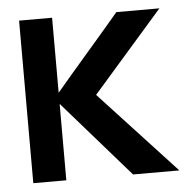

<svg xmlns="http://www.w3.org/2000/svg" viewBox="-41 -493 519 533"><g transform="rotate(-5 219.0 -226.5)"><path d="M31 0H123V-213L309 0H438L226 -229L422 -453H302C243 -383 182 -314 123 -244V-453H31Z"/></g></svg>

Font: Rabbid Highway Sign II Hop
Style: Regular
Weight: 400
Foundry: Cannot Into Space Fonts
Version: Version 0.277